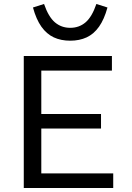

<svg xmlns="http://www.w3.org/2000/svg" viewBox="-20 -933 654 953"><path d="M98 -655H185V0H98ZM110.4 -582.6V-655H535.5V-582.6ZM110.4 0V-72.4H542V0ZM110.4 -294.9V-367.2H481.4V-294.9ZM328.5 -794.9Q372.9 -794.9 404.8 -822.2Q436.6 -849.4 458.4 -913.3L513.4 -895.8Q497.4 -837.1 471.6 -800.6Q445.7 -764.1 410 -747.5Q374.3 -731 328.5 -731Q282.7 -731 247 -747.5Q211.3 -764.1 185.4 -800.6Q159.6 -837.1 143.6 -895.8L198.6 -913.3Q220.7 -849.1 252.7 -822Q284.8 -794.9 328.5 -794.9Z"/></svg>

Font: Intel One Mono Light
Style: Regular
Weight: 300
Monospace: yes
Designer: Fred Shallcrass
Foundry: Frere-Jones Type LLC
Version: Version 1.004